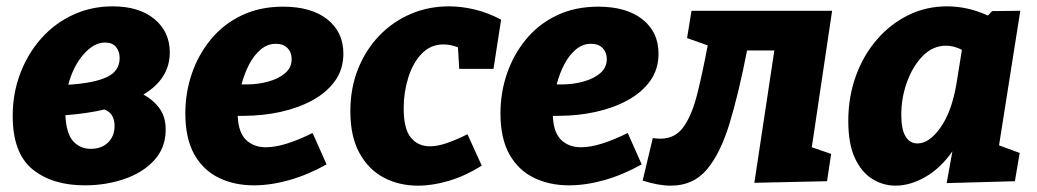

<svg xmlns="http://www.w3.org/2000/svg" viewBox="-20 -571 3269 605"><path d="M247 13Q144 13 82 -38Q20 -89 20 -206Q20 -277 44 -340Q68 -403 110.5 -450.5Q153 -498 210.5 -524.5Q268 -551 335 -551Q418 -551 466.5 -511Q515 -471 515 -406Q515 -323 432 -273Q465 -255 484 -227.5Q503 -200 502 -159Q501 -104 465.5 -65.5Q430 -27 372 -7Q314 13 247 13ZM311 -437Q276 -437 243.5 -400Q211 -363 195 -304Q276 -309 316.5 -328Q357 -347 357 -388Q357 -409 345.5 -423Q334 -437 311 -437ZM341 -174Q341 -214 309 -226Q254 -213 186 -208Q189 -149 211 -125.5Q233 -102 266 -102Q300 -102 320.5 -122Q341 -142 341 -174Z M780 13Q718 13 669 -11Q620 -35 592 -85Q564 -135 564 -214Q564 -279 584.5 -339Q605 -399 644.5 -447Q684 -495 741.5 -522.5Q799 -550 872 -550Q961 -550 1011.5 -510Q1062 -470 1062 -402Q1062 -353 1036 -316.5Q1010 -280 965.5 -255.5Q921 -231 864.5 -218.5Q808 -206 747 -206Q738 -206 729 -206Q731 -154 755 -130.5Q779 -107 818 -107Q848 -107 885.5 -119Q923 -131 965 -152L1009 -53Q950 -20 891.5 -3.5Q833 13 780 13ZM849 -433Q823 -433 801.5 -415Q780 -397 765 -368Q750 -339 741 -305Q748 -305 758 -305Q793 -305 825.5 -314Q858 -323 878.5 -340.5Q899 -358 899 -385Q899 -406 886 -419.5Q873 -433 849 -433Z M1297 14Q1237 14 1189 -11.5Q1141 -37 1112.5 -89Q1084 -141 1084 -220Q1084 -294 1108.5 -354.5Q1133 -415 1175.5 -459Q1218 -503 1274 -527Q1330 -551 1395 -551Q1434 -551 1476 -541Q1518 -531 1559 -509L1535 -354H1427L1423 -422Q1399 -431 1377 -431Q1337 -431 1309 -402Q1281 -373 1266.5 -326.5Q1252 -280 1252 -230Q1252 -165 1274.5 -137.5Q1297 -110 1335 -110Q1359 -110 1389 -120.5Q1419 -131 1453 -148L1498 -49Q1447 -17 1395.5 -1.5Q1344 14 1297 14Z M1773 13Q1711 13 1662 -11Q1613 -35 1585 -85Q1557 -135 1557 -214Q1557 -279 1577.5 -339Q1598 -399 1637.5 -447Q1677 -495 1734.5 -522.5Q1792 -550 1865 -550Q1954 -550 2004.5 -510Q2055 -470 2055 -402Q2055 -353 2029 -316.5Q2003 -280 1958.5 -255.5Q1914 -231 1857.5 -218.5Q1801 -206 1740 -206Q1731 -206 1722 -206Q1724 -154 1748 -130.5Q1772 -107 1811 -107Q1841 -107 1878.5 -119Q1916 -131 1958 -152L2002 -53Q1943 -20 1884.5 -3.5Q1826 13 1773 13ZM1842 -433Q1816 -433 1794.5 -415Q1773 -397 1758 -368Q1743 -339 1734 -305Q1741 -305 1751 -305Q1786 -305 1818.5 -314Q1851 -323 1871.5 -340.5Q1892 -358 1892 -385Q1892 -406 1879 -419.5Q1866 -433 1842 -433Z M2005 -2 2037 -136Q2043 -135 2049.5 -134.5Q2056 -134 2061 -134Q2108 -134 2134.5 -172Q2161 -210 2177.5 -276.5Q2194 -343 2210 -428L2145 -451L2159 -537H2602L2538 -107L2599 -86L2586 0L2357 5L2420 -412H2334Q2308 -278 2279 -182.5Q2250 -87 2207 -36.5Q2164 14 2094 14Q2054 14 2005 -2Z M2802 14Q2762 14 2728 -7.5Q2694 -29 2673.5 -73.5Q2653 -118 2653 -190Q2653 -265 2676.5 -330.5Q2700 -396 2742.5 -445.5Q2785 -495 2841.5 -523Q2898 -551 2964 -551Q2996 -551 3028 -544Q3060 -537 3093 -522L3106 -536L3195 -537L3128 -113L3193 -89L3178 0L2963 6L2981 -94Q2944 -41 2896 -13.5Q2848 14 2802 14ZM2871 -119Q2908 -119 2943.5 -169Q2979 -219 2994 -308L3011 -414Q2986 -427 2961 -427Q2920 -427 2888.5 -395.5Q2857 -364 2838.5 -314Q2820 -264 2820 -209Q2820 -163 2833.5 -141Q2847 -119 2871 -119Z"/></svg>

Font: Bitter ExtraBold
Style: Italic
Weight: 800
Italic angle: -9°
Designer: Sol Matas, and Bitter project Authors
Foundry: Sol Matas
Version: Version 2.001